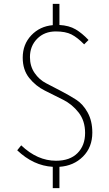

<svg xmlns="http://www.w3.org/2000/svg" viewBox="-20 -845 561 986"><path d="M434.6 -639.6 412.1 -617.2Q377.9 -652.3 347.2 -668Q316.4 -683.6 266.6 -683.6Q208 -683.6 170.9 -646Q133.8 -608.4 133.8 -551.8Q133.8 -504.9 157.7 -470.2Q181.6 -435.5 216.8 -417.5Q252 -399.4 293.9 -377.4Q335.9 -355.5 371.1 -333Q406.2 -310.5 430.2 -267.1Q454.1 -223.6 454.1 -164.1Q454.1 -88.9 406.2 -41Q358.4 6.8 285.2 11.7V121.1H251V11.7Q151.4 5.9 68.4 -73.2L88.9 -98.6Q171.9 -19.5 267.6 -19.5Q338.9 -19.5 377.9 -58.6Q417 -97.7 417 -162.1Q417 -224.6 383.8 -267.1Q350.6 -309.6 303.7 -333Q256.8 -356.4 210 -379.9Q163.1 -403.3 129.9 -444.8Q96.7 -486.3 96.7 -548.8Q96.7 -617.2 140.6 -663.6Q184.6 -710 251 -715.8V-825.2H285.2V-716.8Q335 -713.9 368.2 -694.3Q401.4 -674.8 434.6 -639.6Z"/></svg>

Font: Gen Shin Gothic ExtraLight
Style: Regular
Weight: 100
Designer: [Source Han Sans]
Ryoko NISHIZUKA  (kana & ideographs); Paul D. Hunt (Latin, Greek & Cyrillic); Wenlong ZHANG  (bopomofo
Version: Version 1.002.20150607